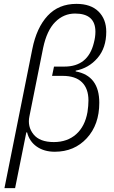

<svg xmlns="http://www.w3.org/2000/svg" viewBox="-20 -772 589 992"><path d="M3 200 147 -519Q169 -629 226 -690.5Q283 -752 375 -752Q449 -752 489 -712.5Q529 -673 529 -608Q529 -525 484 -472.5Q439 -420 371 -407V-403Q493 -381 493 -241Q493 -128 428.5 -58Q364 12 263 12Q208 12 170 -14.5Q132 -41 120 -88H116L58 200ZM249 -380 259 -428H313Q435 -428 465 -551Q473 -581 473 -608Q473 -702 368 -702Q309 -702 265.5 -658.5Q222 -615 203 -525L132 -171Q121 -118 153 -78Q185 -38 258 -38Q328 -38 373.5 -78.5Q419 -119 432 -193Q437 -226 437 -253Q437 -314 403.5 -347Q370 -380 304 -380Z"/></svg>

Font: IBM Plex Sans Light
Style: Italic
Weight: 300
Italic angle: -11.31°
Designer: Mike Abbink, Paul van der Laan, Pieter van Rosmalen
Foundry: Bold Monday
Version: Version 3.0